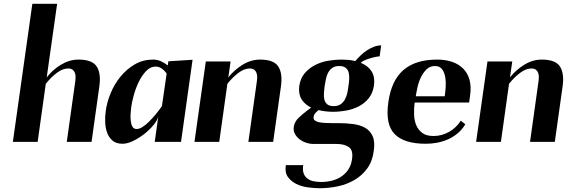

<svg xmlns="http://www.w3.org/2000/svg" viewBox="-20 -750 3001 1015"><path d="M151 -730H282L227 -341Q258 -381 302.5 -408Q347 -435 395 -435Q468 -435 491.5 -398Q515 -361 505 -292L464 0H333L377 -314Q379 -326 379.5 -339.5Q380 -353 376.5 -363.5Q373 -374 364.5 -381Q356 -388 341 -388Q311 -388 280 -364.5Q249 -341 222 -307L179 0H48Z M539 -163Q545 -209 565 -257.5Q585 -306 617.5 -345.5Q650 -385 693 -410Q736 -435 789 -435Q812 -435 831.5 -426Q851 -417 867 -404L870 -426L998 -434L937 0H798L817 -136Q813 -115 792 -89.5Q771 -64 743 -42Q715 -20 684 -5Q653 10 628 10Q594 10 574.5 -7Q555 -24 546 -49.5Q537 -75 536 -105.5Q535 -136 539 -163ZM674 -186Q673 -176 671 -156Q669 -136 670.5 -116.5Q672 -97 679 -82.5Q686 -68 702 -68Q716 -68 733 -78.5Q750 -89 767.5 -106.5Q785 -124 803 -145.5Q821 -167 836 -189L861 -361Q850 -377 835 -387.5Q820 -398 804 -398Q774 -398 751 -373Q728 -348 712 -314Q696 -280 686.5 -244Q677 -208 674 -186Z M1068 -425H1199L1187 -341Q1219 -381 1263 -408Q1307 -435 1355 -435Q1428 -435 1451.5 -398Q1475 -361 1465 -292L1424 0H1293L1337 -314Q1339 -326 1339.5 -339.5Q1340 -353 1336.5 -363.5Q1333 -374 1324.5 -381Q1316 -388 1301 -388Q1271 -388 1240 -364.5Q1209 -341 1182 -307L1139 0H1008Z M1744 -189Q1767 -189 1781 -199Q1795 -209 1803.5 -224.5Q1812 -240 1816 -258.5Q1820 -277 1822 -295Q1825 -312 1826 -331Q1827 -350 1823.5 -365.5Q1820 -381 1808 -391Q1796 -401 1773 -401Q1750 -401 1736 -390.5Q1722 -380 1714 -364.5Q1706 -349 1702.5 -330Q1699 -311 1696 -294Q1694 -277 1692.5 -258.5Q1691 -240 1694.5 -224.5Q1698 -209 1709.5 -199Q1721 -189 1744 -189ZM1583 123Q1579 149 1585 166Q1591 183 1604.5 193.5Q1618 204 1637 208Q1656 212 1678 212Q1709 212 1737 204.5Q1765 197 1787 181.5Q1809 166 1823 143.5Q1837 121 1841 91Q1848 44 1824 27.5Q1800 11 1759 11H1638Q1617 11 1597 4Q1577 -3 1562 -15Q1547 -27 1538.5 -43.5Q1530 -60 1533 -79Q1537 -107 1559.5 -128Q1582 -149 1602 -164Q1611 -171 1616 -174.5Q1621 -178 1625 -181Q1591 -198 1574 -225.5Q1557 -253 1562 -295Q1568 -336 1590.5 -362.5Q1613 -389 1644.5 -405.5Q1676 -422 1713 -428.5Q1750 -435 1784 -435Q1801 -435 1820.5 -433.5Q1840 -432 1858 -427Q1871 -442 1886.5 -457Q1902 -472 1919.5 -483.5Q1937 -495 1956 -502.5Q1975 -510 1995 -510L1987 -452Q1980 -452 1965 -449Q1950 -446 1934 -441Q1918 -436 1905 -430Q1892 -424 1887 -418Q1926 -402 1944.5 -372.5Q1963 -343 1957 -298Q1951 -258 1929.5 -231Q1908 -204 1877 -188Q1846 -172 1810 -165.5Q1774 -159 1741 -159Q1701 -159 1664 -168Q1655 -161 1647 -152Q1639 -143 1638 -132Q1636 -120 1644 -113.5Q1652 -107 1666 -104Q1680 -101 1699 -100Q1718 -99 1739 -99H1771Q1812 -99 1848.5 -94Q1885 -89 1911 -74Q1937 -59 1950 -30Q1963 -1 1956 47Q1949 103 1921 141Q1893 179 1853 202Q1813 225 1765.5 235Q1718 245 1671 245Q1642 245 1608 240.5Q1574 236 1546.5 222.5Q1519 209 1502 185.5Q1485 162 1491 123Z M2291 -435Q2336 -435 2371.5 -422.5Q2407 -410 2430 -386Q2453 -362 2462.5 -326.5Q2472 -291 2465 -245L2460 -208H2172Q2168 -177 2169 -145Q2170 -113 2180.5 -88Q2191 -63 2212.5 -47Q2234 -31 2272 -31Q2315 -31 2353.5 -52.5Q2392 -74 2416 -112L2440 -93Q2423 -65 2399 -45Q2375 -25 2347.5 -13Q2320 -1 2290.5 4.5Q2261 10 2231 10Q2116 10 2066 -41.5Q2016 -93 2033 -210Q2049 -325 2113 -380Q2177 -435 2291 -435ZM2331 -241Q2334 -261 2336 -288.5Q2338 -316 2334 -341Q2330 -366 2317.5 -383.5Q2305 -401 2279 -401Q2253 -401 2235 -383.5Q2217 -366 2205 -341Q2193 -316 2187 -288.5Q2181 -261 2178 -241Z M2557 -425H2688L2676 -341Q2708 -381 2752 -408Q2796 -435 2844 -435Q2917 -435 2940.5 -398Q2964 -361 2954 -292L2913 0H2782L2826 -314Q2828 -326 2828.5 -339.5Q2829 -353 2825.5 -363.5Q2822 -374 2813.5 -381Q2805 -388 2790 -388Q2760 -388 2729 -364.5Q2698 -341 2671 -307L2628 0H2497Z"/></svg>

Font: Gamine
Style: Bold Italic
Weight: 700
Designer: Tapiwanashe Sebastian Garikayi
Version: Version 1.000